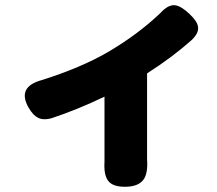

<svg xmlns="http://www.w3.org/2000/svg" viewBox="-20 -629 830 735"><path d="M458 86Q411 86 394 63Q377 41 380 -9Q380 -20 380 -31V-259Q276 -209 176 -176Q146 -168 126 -178Q107 -187 90 -216Q43 -297 142 -323Q290 -370 392 -429Q508 -497 595 -580Q623 -611 649 -609Q672 -607 705 -576Q736 -547 738 -526Q742 -503 714 -476Q640 -410 543 -348V-189V-31Q543 -26 543 -20Q547 35 529 59Q509 86 458 86Z"/></svg>

Font: GenSenRounded TW H
Style: Regular
Weight: 900
Version: Version 1.501;PS 1;hotconv 16.6.51;makeotf.lib2.5.65220